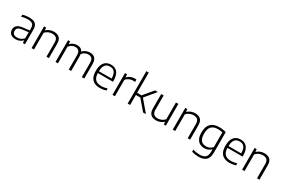

<svg xmlns="http://www.w3.org/2000/svg" viewBox="141 -2362 6102 4146"><g transform="rotate(30 3192.0 -289.0)"><path d="M225 8.5Q145 8.5 100.2 -30.2Q55.5 -69 55.5 -137Q55.5 -205.5 102.2 -244Q149 -282.5 253.5 -293.5L420 -312.5L423 -268L256 -249Q181.5 -240.5 149.8 -214.5Q118 -188.5 118 -141.5Q118 -93.5 147.2 -67Q176.5 -40.5 236.5 -40.5Q280.5 -40.5 322.5 -58.2Q364.5 -76 398 -115V-362.5Q398 -416.5 380.5 -445.8Q363 -475 328.8 -486.8Q294.5 -498.5 245 -498.5Q212 -498.5 171 -492.8Q130 -487 89 -472.5V-524Q124.5 -536.5 167.8 -543Q211 -549.5 250 -549.5Q317.5 -549.5 363.8 -532.2Q410 -515 434 -473.8Q458 -432.5 458 -360.5V0H406.5L401.5 -63H397Q368 -30 322.5 -10.8Q277 8.5 225 8.5Z M622.5 0V-541.5H674L678.5 -478H683.5Q720.5 -513 769 -531.2Q817.5 -549.5 870 -549.5Q925 -549.5 966.8 -530.2Q1008.5 -511 1031.8 -468Q1055 -425 1055 -353.5V0H994.5V-352Q994.5 -431 958.2 -463Q922 -495 859.5 -495Q831 -495 799.5 -487.2Q768 -479.5 737.8 -462Q707.5 -444.5 683 -415.5V0Z M1220 0V-541.5H1271.5L1276 -477.5H1281Q1314 -513.5 1357 -531.5Q1400 -549.5 1447.5 -549.5Q1495 -549.5 1531.8 -530.5Q1568.5 -511.5 1589.2 -469Q1610 -426.5 1610 -356V0H1550V-353Q1550 -432.5 1518.2 -463.8Q1486.5 -495 1434 -495Q1408 -495 1380.5 -486.5Q1353 -478 1327.2 -460Q1301.5 -442 1280.5 -413V0ZM1876 0V-353Q1876 -432.5 1842.8 -463.8Q1809.5 -495 1757 -495Q1730.5 -495 1700.5 -486Q1670.5 -477 1642.5 -456Q1614.5 -435 1593.5 -398.5L1576.5 -454.5Q1619.5 -508 1670.5 -528.8Q1721.5 -549.5 1768 -549.5Q1817.5 -549.5 1855.5 -530.5Q1893.5 -511.5 1915 -468.8Q1936.5 -426 1936.5 -355.5V0Z M2330.5 9.5Q2246.5 9.5 2188.2 -19.8Q2130 -49 2100 -110.8Q2070 -172.5 2070 -270.5Q2070 -365 2097.2 -427Q2124.5 -489 2174.5 -519.2Q2224.5 -549.5 2293.5 -549.5Q2361.5 -549.5 2409.8 -519Q2458 -488.5 2483.5 -426.5Q2509 -364.5 2509 -269.5V-249.5H2097.5V-294.5H2468L2449.5 -281.5Q2449.5 -360.5 2431.5 -409Q2413.5 -457.5 2378.5 -480Q2343.5 -502.5 2293 -502.5Q2242.5 -502.5 2206.2 -480.2Q2170 -458 2150.8 -409.5Q2131.5 -361 2131.5 -281.5V-263.5Q2131.5 -183.5 2155 -134.8Q2178.5 -86 2224.2 -63.8Q2270 -41.5 2337 -41.5Q2371 -41.5 2406.8 -47.8Q2442.5 -54 2482 -66V-14.5Q2441.5 -2.5 2404.5 3.5Q2367.5 9.5 2330.5 9.5Z M2640.5 0V-541.5H2692L2697 -469H2701.5Q2732.5 -506 2779.5 -526Q2826.5 -546 2874.5 -546Q2888.5 -546 2900 -545.2Q2911.5 -544.5 2924 -542V-485Q2911.5 -487 2899 -487.8Q2886.5 -488.5 2872.5 -488.5Q2844.5 -488.5 2812.8 -480Q2781 -471.5 2751.8 -453.2Q2722.5 -435 2701 -407V0Z M3403.5 0 3166.5 -277 3388.5 -541.5H3458L3232 -269.5V-286L3474.5 0ZM3070.5 -250.5V-303H3196V-250.5ZM3019 0V-808H3079.5V0Z M3727 9Q3673 9 3631.8 -10Q3590.5 -29 3567 -71.8Q3543.5 -114.5 3543.5 -185V-541.5H3604.5V-187.5Q3604.5 -108 3641.2 -76.8Q3678 -45.5 3736.5 -45.5Q3766 -45.5 3797.2 -53.8Q3828.5 -62 3857.8 -79.8Q3887 -97.5 3910.5 -125.5V-541.5H3971V0H3920L3915 -61H3910.5Q3873.5 -26.5 3826 -8.8Q3778.5 9 3727 9Z M4143.5 0V-541.5H4195L4199.5 -478H4204.5Q4241.5 -513 4290 -531.2Q4338.5 -549.5 4391 -549.5Q4446 -549.5 4487.8 -530.2Q4529.5 -511 4552.8 -468Q4576 -425 4576 -353.5V0H4515.5V-352Q4515.5 -431 4479.2 -463Q4443 -495 4380.5 -495Q4352 -495 4320.5 -487.2Q4289 -479.5 4258.8 -462Q4228.5 -444.5 4204 -415.5V0Z M4912 230Q4873.5 230 4828.2 223.2Q4783 216.5 4744.5 203.5V150.5Q4790 165 4831 171.8Q4872 178.5 4910 178.5Q5007.5 178.5 5054 137Q5100.5 95.5 5100.5 -7V-59.5H5096.5Q5068 -29.5 5025.8 -11Q4983.5 7.5 4930 7.5Q4869 7.5 4819 -18.8Q4769 -45 4739.5 -103.8Q4710 -162.5 4710 -259.5Q4710 -405.5 4781.2 -477.5Q4852.5 -549.5 4990.5 -549.5Q5019.5 -549.5 5048.8 -546.8Q5078 -544 5106.5 -538.5Q5135 -533 5161 -525.5V-15.5Q5161 116 5098.8 173Q5036.5 230 4912 230ZM4944 -45.5Q4987 -45.5 5028.8 -63Q5070.5 -80.5 5100.5 -118V-484Q5078 -490 5048.2 -494Q5018.5 -498 4985 -498Q4880.5 -498 4826.2 -442.5Q4772 -387 4772 -265.5Q4772 -182 4794.5 -134Q4817 -86 4855.8 -65.8Q4894.5 -45.5 4944 -45.5Z M5562.5 9.5Q5478.5 9.5 5420.2 -19.8Q5362 -49 5332 -110.8Q5302 -172.5 5302 -270.5Q5302 -365 5329.2 -427Q5356.5 -489 5406.5 -519.2Q5456.5 -549.5 5525.5 -549.5Q5593.5 -549.5 5641.8 -519Q5690 -488.5 5715.5 -426.5Q5741 -364.5 5741 -269.5V-249.5H5329.5V-294.5H5700L5681.5 -281.5Q5681.5 -360.5 5663.5 -409Q5645.5 -457.5 5610.5 -480Q5575.5 -502.5 5525 -502.5Q5474.5 -502.5 5438.2 -480.2Q5402 -458 5382.8 -409.5Q5363.5 -361 5363.5 -281.5V-263.5Q5363.5 -183.5 5387 -134.8Q5410.5 -86 5456.2 -63.8Q5502 -41.5 5569 -41.5Q5603 -41.5 5638.8 -47.8Q5674.5 -54 5714 -66V-14.5Q5673.5 -2.5 5636.5 3.5Q5599.5 9.5 5562.5 9.5Z M5872.5 0V-541.5H5924L5928.5 -478H5933.5Q5970.5 -513 6019 -531.2Q6067.5 -549.5 6120 -549.5Q6175 -549.5 6216.8 -530.2Q6258.5 -511 6281.8 -468Q6305 -425 6305 -353.5V0H6244.5V-352Q6244.5 -431 6208.2 -463Q6172 -495 6109.5 -495Q6081 -495 6049.5 -487.2Q6018 -479.5 5987.8 -462Q5957.5 -444.5 5933 -415.5V0Z"/></g></svg>

Font: Encode Sans SemiExpanded Light
Style: Regular
Weight: 300
Width: 6
Designer: Multiple Designers
Foundry: Impallari Type
Version: Version 3.002